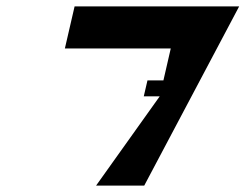

<svg xmlns="http://www.w3.org/2000/svg" viewBox="-20 -782 770 602"><path d="M183.4 -630H515.4L492.4 -530H442.4L430.8 -480H480.8L281.2 -200H432.2L729.9 -762H213.9Z"/></svg>

Font: Digital Distortion
Style: Obl
Weight: 400
Version: Version 1